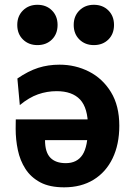

<svg xmlns="http://www.w3.org/2000/svg" viewBox="-20 -782 570 814"><path d="M64 -336.4 53.7 -449.2Q100.1 -481 142.1 -494.4Q184.1 -507.8 232.4 -507.8Q299.8 -507.8 357.4 -478.5Q415 -449.2 450.4 -391.6Q485.8 -334 485.8 -249Q485.8 -169.9 457.5 -111.1Q429.2 -52.2 376.7 -20Q324.2 12.2 252 12.2Q190.4 12.2 150.6 -9Q110.8 -30.3 87.9 -65.9Q64.9 -101.6 55.7 -145.8Q46.4 -189.9 46.4 -235.8Q46.4 -242.7 46.6 -255.9Q46.9 -269 46.9 -275.9H411.6V-188H170.9Q170.9 -136.7 193.4 -113.5Q215.8 -90.3 258.8 -90.3Q306.6 -90.3 329.8 -125.7Q353 -161.1 353 -244.1Q353 -324.2 319.6 -359.9Q286.1 -395.5 220.2 -395.5Q179.2 -395.5 141.1 -382.1Q103 -368.7 64 -336.4ZM292.5 -676.3Q292.5 -713.9 316.7 -737.8Q340.8 -761.7 377.9 -761.7Q415.5 -761.7 439.5 -737.8Q463.4 -713.9 463.4 -676.3Q463.4 -638.2 439.5 -614.5Q415.5 -590.8 377.9 -590.8Q340.8 -590.8 316.7 -614.5Q292.5 -638.2 292.5 -676.3ZM53.2 -676.3Q53.2 -713.9 77.4 -737.8Q101.6 -761.7 138.7 -761.7Q176.3 -761.7 200.2 -737.8Q224.1 -713.9 224.1 -676.3Q224.1 -638.2 200.2 -614.5Q176.3 -590.8 138.7 -590.8Q101.6 -590.8 77.4 -614.5Q53.2 -638.2 53.2 -676.3Z"/></svg>

Font: Andika
Style: Bold
Weight: 700
Designer: Victor Gaultney, Annie Olsen, Julie Remington, Don Collingsworth, Eric Hays, Becca Hirsbrunner
Foundry: SIL International
Version: Version 6.101